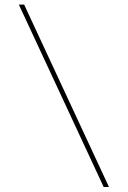

<svg xmlns="http://www.w3.org/2000/svg" viewBox="-20 -750 540 811"><path d="M59.6 -730.5H82L440.4 40H418Z"/></svg>

Font: Mgen+ 1m thin
Style: Regular
Weight: 100
Designer: [Source Han Sans]
Ryoko NISHIZUKA  (kana & ideographs); Paul D. Hunt (Latin, Greek & Cyrillic); Wenlong ZHANG  (bopomofo
Version: Version 1.059.20150602